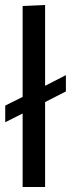

<svg xmlns="http://www.w3.org/2000/svg" viewBox="-20 -751 285 771"><path d="M70.9 -295.3 1 -260.1V-327.1L70.9 -361.9V-727L161.1 -731V-406.5L244.6 -449.2V-383.8L161.1 -341.1V0H70.9Z"/></svg>

Font: Murecho Thin
Style: Regular
Weight: 100
Designer: Neil Summerour
Foundry: Positype
Version: Version 1.010